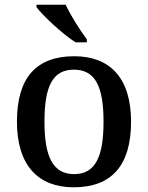

<svg xmlns="http://www.w3.org/2000/svg" viewBox="-20 -786 629 816"><path d="M301 -606H349V-619C320 -657 280 -721 259 -766H135V-756C160 -721 245 -642 301 -606ZM293 10C453 10 537 -81 537 -269C537 -457 445 -547 296 -547C135 -547 52 -457 52 -269C52 -81 144 10 293 10ZM295 -46C203 -46 169 -123 169 -269C169 -416 202 -490 294 -490C386 -490 420 -416 420 -269C420 -123 387 -46 295 -46Z"/></svg>

Font: Noto Naskh Arabic UI Medium
Style: Regular
Weight: 500
Designer: Monotype Design Team, David Williams, Mohamad Dakak and Nizar Qandah
Foundry: Monotype Imaging Inc.
Version: Version 2.014